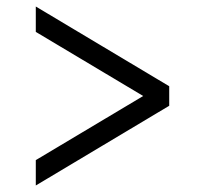

<svg xmlns="http://www.w3.org/2000/svg" viewBox="-20 -570 620 590"><path d="M90 0V-78L420 -275L90 -472V-550L500 -305V-245Z"/></svg>

Font: Sometype Mono
Style: Regular
Weight: 400
Monospace: yes
Designer: Ryoichi Tsunekawa
Foundry: Dharma Type
Version: Version 1.000; ttfautohint (v1.8.3)